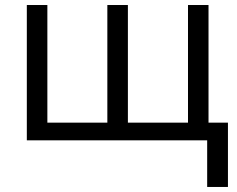

<svg xmlns="http://www.w3.org/2000/svg" viewBox="-20 -554 937 758"><path d="M484.9 -69.8H722.2V-534.2H803.2V-69.8H879.9V184.1H797.9V0H85.9V-534.2H167V-69.8H403.8V-534.2H484.9Z"/></svg>

Font: HunimalSansv1.5
Style: Regular
Weight: 400
Foundry: Ascender Corporation
Version: Version 1.10